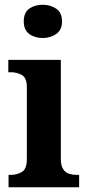

<svg xmlns="http://www.w3.org/2000/svg" viewBox="-20 -788 369 808"><path d="M160 -628Q126 -628 103 -645Q80 -662 80 -698Q80 -735 103 -751.5Q126 -768 160 -768Q192 -768 216.5 -751.5Q241 -735 241 -698Q241 -662 216.5 -645Q192 -628 160 -628ZM16 0V-52H26Q50 -52 71.5 -64Q93 -76 93 -119V-421Q93 -461 71.5 -472.5Q50 -484 28 -484H15V-536H236V-119Q236 -91 246 -76Q256 -61 271.5 -56.5Q287 -52 302 -52H313V0Z"/></svg>

Font: Noto Serif Tamil SemiCondensed
Style: Bold Italic
Weight: 700
Width: 4
Italic angle: -12°
Designer: Indian Type Foundry, Tom Grace, and the Monotype Design Team
Foundry: Monotype Imaging Inc.
Version: Version 2.003; ttfautohint (v1.8.4.7-5d5b)